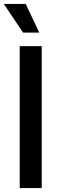

<svg xmlns="http://www.w3.org/2000/svg" viewBox="-24 -964 311 984"><path d="M189.9 -727.5V0H77.1V-727.5ZM94.2 -796.9 -4.4 -943.8H107.9L177.2 -796.9Z"/></svg>

Font: V-Inter
Style: Medium-500
Weight: 500
Designer: Rasmus Andersson
Foundry: rsms
Version: Version 4.000;git-4146feb